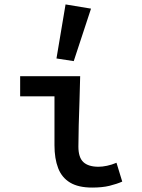

<svg xmlns="http://www.w3.org/2000/svg" viewBox="-20 -835 640 867"><path d="M396 12Q334 12 296.5 -10.5Q259 -33 242.5 -76Q226 -119 226 -179V-400H71V-491H342Q341 -438 339 -380.5Q337 -323 335.5 -269Q334 -215 334 -173Q334 -124 356.5 -103Q379 -82 425 -82Q442 -82 463.5 -86.5Q485 -91 506 -100L532 -15Q507 -4 474.5 4Q442 12 396 12ZM313 -559 235 -571 276 -815 391 -796Z"/></svg>

Font: Source Code Pro SemiBold
Style: Regular
Weight: 600
Monospace: yes
Designer: Paul D. Hunt, Teo Tuominen
Foundry: Adobe Systems Incorporated
Version: Version 1.018;hotconv 1.0.116;makeotfexe 2.5.65601